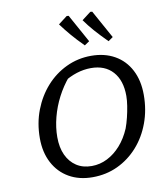

<svg xmlns="http://www.w3.org/2000/svg" viewBox="-97 -993 939 1083"><g transform="rotate(-10 372.0 -451.5)"><path d="M346 9Q269 9 211.5 -24Q154 -57 122 -117.5Q90 -178 90 -259Q90 -345 118.5 -419Q147 -493 196.5 -548.5Q246 -604 312.5 -635.5Q379 -667 455 -667Q532 -667 589.5 -634.5Q647 -602 678.5 -541.5Q710 -481 710 -399Q710 -313 682.5 -238.5Q655 -164 605.5 -108.5Q556 -53 490 -22Q424 9 346 9ZM352 -54Q399 -54 441.5 -75.5Q484 -97 518.5 -136Q553 -175 576 -229Q586 -256 594 -288.5Q602 -321 607 -353Q612 -385 612 -410Q612 -499 567 -549Q522 -599 442 -599Q401 -599 360 -586Q319 -573 278 -547L313 -573Q274 -527 246 -473Q218 -419 203 -361Q188 -303 188 -248Q188 -188 208 -145Q228 -102 264.5 -78Q301 -54 352 -54ZM431 -731Q391 -771 362 -805Q333 -839 308 -873L359 -912L370 -911L459 -750ZM567 -731Q526 -772 496.5 -805.5Q467 -839 443 -873L494 -912L505 -911L594 -750Z"/></g></svg>

Font: Piazzolla Thin Medium
Style: Italic
Weight: 500
Italic angle: -11.3°
Version: Version 2.005